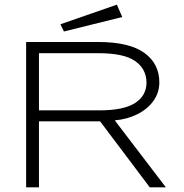

<svg xmlns="http://www.w3.org/2000/svg" viewBox="-20 -803 790 823"><path d="M92 0V-623H400Q534 -623 598.5 -576.5Q663 -530 663 -450Q663 -406 638 -371Q613 -336 570 -314Q527 -292 472 -287L691 0H622L409 -283H147V0ZM147 -330H407Q510 -330 559 -361.5Q608 -393 608 -450Q607 -508 559 -541.5Q511 -575 402 -575H147ZM254 -668 239 -699 481 -783 504 -730Z"/></svg>

Font: Inconsolata ExtraExpanded Light
Style: Regular
Weight: 300
Width: 8
Monospace: yes
Designer: Raph Levien, Cyreal, Brenton Simpson
Foundry: Raph Levien, Cyreal, Google
Version: Version 3.001; ttfautohint (v1.8.2.53-6de2)